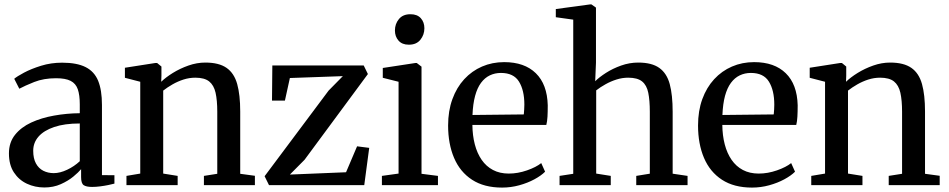

<svg xmlns="http://www.w3.org/2000/svg" viewBox="-20 -839 4298 870"><path d="M181 10.5Q138.5 10.5 102 -6.5Q65.5 -23.5 43 -57.8Q20.5 -92 20.5 -144Q20.5 -193.5 48 -228Q75.5 -262.5 121.5 -283.8Q167.5 -305 224.8 -315.2Q282 -325.5 341.5 -326V-366Q341.5 -408.5 332.5 -434.5Q323.5 -460.5 300.2 -472.5Q277 -484.5 234 -484.5Q178 -484.5 135.2 -467.5Q92.5 -450.5 67.5 -437L44.5 -482Q56.5 -492.5 88.8 -509.8Q121 -527 166 -541Q211 -555 261.5 -555Q328 -555 367.8 -535Q407.5 -515 424.8 -472.8Q442 -430.5 442 -363.5V-45.5L498.5 -45V-7Q487.5 -4 470.5 -0.5Q453.5 3 434 5.5Q414.5 8 397.5 8Q371 8 359.2 0Q347.5 -8 347.5 -36.5V-72.5Q336 -58.5 312.5 -39Q289 -19.5 255.5 -4.5Q222 10.5 181 10.5ZM223.5 -54.5Q252 -54.5 284.2 -69.8Q316.5 -85 341.5 -108.5V-279.5Q272.5 -279.5 225.5 -263.5Q178.5 -247.5 154.5 -220Q130.5 -192.5 130.5 -156Q130.5 -121 142.8 -98.5Q155 -76 176.2 -65.2Q197.5 -54.5 223.5 -54.5Z M615.5 -52.5V-468.5L546 -486.5V-532L683.5 -553.5H692L711.5 -537.5V-496.5L710.5 -468.5Q731 -488.5 763.2 -508.5Q795.5 -528.5 833.8 -542Q872 -555.5 910.5 -555.5Q972 -555.5 1006.5 -531.5Q1041 -507.5 1054.8 -458.2Q1068.5 -409 1068.5 -334V-51.5L1135 -42.5V0H904V-42L964.5 -51.5V-333Q964.5 -384.5 956.8 -418.8Q949 -453 927.8 -470Q906.5 -487 865 -487Q837.5 -487 811.2 -478.5Q785 -470 761.5 -456.5Q738 -443 719.5 -428.5V-52.5L785 -42V0H553V-42Z M1533.5 -494 1293.5 -485.5 1271 -383H1212.5L1214 -542.5H1628L1647 -503.5L1360 -115L1293.5 -48L1548 -58.5L1598 -176L1653 -169L1630.5 0H1199L1179 -40.5L1469 -428.5Z M1710.5 0V-42L1786 -52.5V-468.5L1714.5 -486.5V-531L1862 -553.5H1868.5L1890 -537V-51.5L1964.5 -42V0ZM1832 -636.5Q1802 -636.5 1785.8 -655Q1769.5 -673.5 1769.5 -701Q1769.5 -730.5 1787.5 -752.5Q1805.5 -774.5 1839.5 -774.5H1840.5Q1870.5 -774.5 1886.8 -756.5Q1903 -738.5 1903 -711Q1903 -681.5 1885 -659Q1867 -636.5 1833 -636.5Z M2255 11Q2173.5 11 2119 -24.5Q2064.5 -60 2037.5 -123.5Q2010.5 -187 2010.5 -270.5Q2010.5 -336.5 2029.8 -389.5Q2049 -442.5 2083.5 -480Q2118 -517.5 2164.2 -537.5Q2210.5 -557.5 2264.5 -557.5Q2356.5 -557.5 2408 -507.2Q2459.5 -457 2462 -362Q2462 -332 2460.8 -310.2Q2459.5 -288.5 2455.5 -273H2120.5Q2121 -225 2131.5 -184.8Q2142 -144.5 2162.5 -114.8Q2183 -85 2213.8 -68.8Q2244.5 -52.5 2285.5 -52.5Q2326.5 -52.5 2368 -67Q2409.5 -81.5 2432.5 -100L2450 -61Q2432 -43 2401.5 -26.5Q2371 -10 2333 0.5Q2295 11 2255 11ZM2121 -318 2353.5 -320.5Q2354.5 -330.5 2355.2 -342.8Q2356 -355 2356 -365Q2356 -429.5 2331.8 -469Q2307.5 -508.5 2250 -508.5Q2222.5 -508.5 2199.5 -497.5Q2176.5 -486.5 2159.5 -463.5Q2142.5 -440.5 2132.8 -404.5Q2123 -368.5 2121 -318Z M2577.5 -51.5V-750L2498.5 -761V-798L2653.5 -819H2660L2680.5 -804.5V-555L2677 -471Q2695 -489 2725.8 -508.8Q2756.5 -528.5 2794.5 -542Q2832.5 -555.5 2872 -555.5Q2933.5 -555.5 2967.5 -531.2Q3001.5 -507 3014.8 -457.8Q3028 -408.5 3028 -332.5V-52L3095.5 -42V0H2863V-42L2924.5 -52V-332.5Q2924.5 -384 2917.5 -418.5Q2910.5 -453 2889.5 -470Q2868.5 -487 2826.5 -487Q2800 -487 2773.8 -478.8Q2747.5 -470.5 2723.8 -457.2Q2700 -444 2681.5 -429.5V-52.5L2747.5 -42V0H2515.5V-42Z M3387.5 11Q3306 11 3251.5 -24.5Q3197 -60 3170 -123.5Q3143 -187 3143 -270.5Q3143 -336.5 3162.2 -389.5Q3181.5 -442.5 3216 -480Q3250.5 -517.5 3296.8 -537.5Q3343 -557.5 3397 -557.5Q3489 -557.5 3540.5 -507.2Q3592 -457 3594.5 -362Q3594.5 -332 3593.2 -310.2Q3592 -288.5 3588 -273H3253Q3253.5 -225 3264 -184.8Q3274.5 -144.5 3295 -114.8Q3315.5 -85 3346.2 -68.8Q3377 -52.5 3418 -52.5Q3459 -52.5 3500.5 -67Q3542 -81.5 3565 -100L3582.5 -61Q3564.5 -43 3534 -26.5Q3503.5 -10 3465.5 0.5Q3427.5 11 3387.5 11ZM3253.5 -318 3486 -320.5Q3487 -330.5 3487.8 -342.8Q3488.5 -355 3488.5 -365Q3488.5 -429.5 3464.2 -469Q3440 -508.5 3382.5 -508.5Q3355 -508.5 3332 -497.5Q3309 -486.5 3292 -463.5Q3275 -440.5 3265.2 -404.5Q3255.5 -368.5 3253.5 -318Z M3718.5 -52.5V-468.5L3649 -486.5V-532L3786.5 -553.5H3795L3814.5 -537.5V-496.5L3813.5 -468.5Q3834 -488.5 3866.2 -508.5Q3898.5 -528.5 3936.8 -542Q3975 -555.5 4013.5 -555.5Q4075 -555.5 4109.5 -531.5Q4144 -507.5 4157.8 -458.2Q4171.5 -409 4171.5 -334V-51.5L4238 -42.5V0H4007V-42L4067.5 -51.5V-333Q4067.5 -384.5 4059.8 -418.8Q4052 -453 4030.8 -470Q4009.5 -487 3968 -487Q3940.5 -487 3914.2 -478.5Q3888 -470 3864.5 -456.5Q3841 -443 3822.5 -428.5V-52.5L3888 -42V0H3656V-42Z"/></svg>

Font: Merriweather 48pt
Style: Regular
Weight: 400
Version: Version 2.100